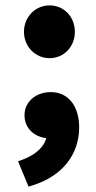

<svg xmlns="http://www.w3.org/2000/svg" viewBox="-20 -506 355 713"><path d="M258 -388C258 -443 218 -486 164 -486C111 -486 69 -443 69 -388C69 -333 111 -290 164 -290C218 -290 258 -333 258 -388ZM105 181C211 147 274 68 274 -33C274 -108 237 -164 168 -164C117 -164 71 -131 71 -78C71 -29 108 2 152 7C144 37 116 67 66 86L47 93L86 187Z"/></svg>

Font: Falling Sky
Style: ExBd
Weight: 400
Designer: Paul D. Hunt
Foundry: Adobe Systems Incorporated
Version: Version 1.02